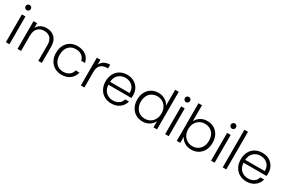

<svg xmlns="http://www.w3.org/2000/svg" viewBox="126 -2008 4867 3272"><g transform="rotate(30 2559.0 -372.0)"><path d="M115 -649C115 -649 115 -649 115 -649C129 -649 141 -654 151 -664C161 -674 166 -686 166 -701C166 -701 166 -701 166 -701C166 -716 161 -728 151 -738C141 -747 129 -752 115 -752C115 -752 115 -752 115 -752C101 -752 89 -747 79 -738C69 -728 64 -716 64 -701C64 -701 64 -701 64 -701C64 -686 69 -674 79 -664C89 -654 101 -649 115 -649ZM80 -546C80 -546 80 0 80 0C80 0 150 0 150 0C150 0 150 -546 150 -546C150 -546 80 -546 80 -546Z M565 -556C565 -556 565 -556 565 -556C524 -556 487 -547 454 -530C421 -512 396 -486 379 -453C379 -453 379 -546 379 -546C379 -546 309 -546 309 -546C309 -546 309 0 309 0C309 0 379 0 379 0C379 0 379 -298 379 -298C379 -298 379 -298 379 -298C379 -363 395 -412 426 -445C457 -478 499 -495 552 -495C552 -495 552 -495 552 -495C603 -495 644 -479 674 -448C703 -417 718 -371 718 -312C718 -312 718 0 718 0C718 0 787 0 787 0C787 0 787 -320 787 -320C787 -320 787 -320 787 -320C787 -397 766 -455 725 -496C684 -536 630 -556 565 -556Z M910 -273C910 -273 910 -273 910 -273C910 -216 921 -167 944 -125C967 -82 998 -50 1038 -27C1078 -4 1124 8 1175 8C1175 8 1175 8 1175 8C1242 8 1297 -9 1341 -43C1385 -77 1413 -122 1426 -178C1426 -178 1351 -178 1351 -178C1351 -178 1351 -178 1351 -178C1342 -138 1322 -107 1291 -85C1260 -62 1221 -51 1175 -51C1175 -51 1175 -51 1175 -51C1138 -51 1105 -59 1076 -76C1047 -93 1024 -118 1007 -151C990 -184 981 -225 981 -273C981 -273 981 -273 981 -273C981 -321 990 -362 1007 -395C1024 -428 1047 -452 1076 -469C1105 -486 1138 -494 1175 -494C1175 -494 1175 -494 1175 -494C1221 -494 1260 -483 1291 -461C1322 -438 1342 -407 1351 -368C1351 -368 1426 -368 1426 -368C1426 -368 1426 -368 1426 -368C1413 -425 1385 -471 1342 -504C1298 -537 1242 -554 1175 -554C1175 -554 1175 -554 1175 -554C1124 -554 1078 -543 1038 -520C998 -497 967 -464 944 -422C921 -379 910 -330 910 -273Z M1625 -449C1625 -449 1625 -546 1625 -546C1625 -546 1555 -546 1555 -546C1555 -546 1555 0 1555 0C1555 0 1625 0 1625 0C1625 0 1625 -305 1625 -305C1625 -305 1625 -305 1625 -305C1625 -369 1640 -415 1671 -442C1702 -469 1742 -483 1793 -483C1793 -483 1812 -483 1812 -483C1812 -483 1812 -556 1812 -556C1812 -556 1812 -556 1812 -556C1766 -556 1727 -547 1696 -528C1664 -509 1640 -483 1625 -449Z M2411 -301C2411 -301 2411 -301 2411 -301C2411 -348 2401 -390 2380 -429C2359 -467 2329 -497 2290 -520C2251 -543 2205 -554 2153 -554C2153 -554 2153 -554 2153 -554C2101 -554 2055 -543 2014 -520C1973 -497 1942 -465 1919 -422C1896 -379 1885 -330 1885 -273C1885 -273 1885 -273 1885 -273C1885 -216 1897 -167 1920 -125C1943 -82 1974 -50 2015 -27C2056 -4 2102 8 2153 8C2153 8 2153 8 2153 8C2219 8 2274 -9 2318 -43C2361 -76 2390 -120 2403 -173C2403 -173 2329 -173 2329 -173C2329 -173 2329 -173 2329 -173C2319 -136 2299 -106 2268 -84C2237 -62 2198 -51 2153 -51C2153 -51 2153 -51 2153 -51C2118 -51 2086 -59 2057 -74C2028 -89 2004 -111 1986 -140C1968 -169 1958 -205 1956 -246C1956 -246 2409 -246 2409 -246C2409 -246 2409 -246 2409 -246C2410 -259 2411 -277 2411 -301ZM2340 -303C2340 -303 1956 -303 1956 -303C1956 -303 1956 -303 1956 -303C1960 -364 1980 -411 2017 -444C2054 -477 2098 -494 2150 -494C2150 -494 2150 -494 2150 -494C2185 -494 2217 -487 2246 -472C2275 -457 2299 -436 2316 -407C2333 -378 2341 -344 2340 -303Z M2507 -274C2507 -274 2507 -274 2507 -274C2507 -218 2518 -169 2541 -126C2563 -83 2594 -50 2634 -27C2673 -4 2718 8 2768 8C2768 8 2768 8 2768 8C2819 8 2864 -4 2902 -29C2940 -53 2967 -84 2984 -122C2984 -122 2984 0 2984 0C2984 0 3054 0 3054 0C3054 0 3054 -740 3054 -740C3054 -740 2984 -740 2984 -740C2984 -740 2984 -428 2984 -428C2984 -428 2984 -428 2984 -428C2966 -465 2938 -496 2899 -519C2860 -542 2817 -554 2769 -554C2769 -554 2769 -554 2769 -554C2719 -554 2674 -543 2635 -520C2595 -497 2564 -464 2541 -422C2518 -379 2507 -330 2507 -274ZM2984 -273C2984 -273 2984 -273 2984 -273C2984 -229 2975 -190 2957 -157C2939 -124 2915 -98 2884 -80C2853 -62 2818 -53 2781 -53C2781 -53 2781 -53 2781 -53C2742 -53 2708 -62 2677 -80C2646 -97 2622 -123 2605 -157C2587 -190 2578 -229 2578 -274C2578 -274 2578 -274 2578 -274C2578 -319 2587 -359 2605 -392C2622 -425 2646 -450 2677 -467C2708 -484 2742 -493 2781 -493C2781 -493 2781 -493 2781 -493C2818 -493 2853 -484 2884 -466C2915 -448 2939 -422 2957 -389C2975 -356 2984 -317 2984 -273Z M3249 -649C3249 -649 3249 -649 3249 -649C3263 -649 3275 -654 3285 -664C3295 -674 3300 -686 3300 -701C3300 -701 3300 -701 3300 -701C3300 -716 3295 -728 3285 -738C3275 -747 3263 -752 3249 -752C3249 -752 3249 -752 3249 -752C3235 -752 3223 -747 3213 -738C3203 -728 3198 -716 3198 -701C3198 -701 3198 -701 3198 -701C3198 -686 3203 -674 3213 -664C3223 -654 3235 -649 3249 -649ZM3214 -546C3214 -546 3214 0 3214 0C3214 0 3284 0 3284 0C3284 0 3284 -546 3284 -546C3284 -546 3214 -546 3214 -546Z M3512 -425C3512 -425 3512 -740 3512 -740C3512 -740 3443 -740 3443 -740C3443 -740 3443 0 3443 0C3443 0 3512 0 3512 0C3512 0 3512 -120 3512 -120C3512 -120 3512 -120 3512 -120C3529 -82 3557 -51 3595 -28C3632 -4 3677 8 3729 8C3729 8 3729 8 3729 8C3778 8 3823 -4 3863 -27C3902 -50 3933 -83 3956 -126C3978 -169 3989 -218 3989 -274C3989 -274 3989 -274 3989 -274C3989 -330 3978 -379 3956 -422C3933 -464 3902 -497 3863 -520C3824 -543 3779 -554 3729 -554C3729 -554 3729 -554 3729 -554C3678 -554 3633 -542 3596 -518C3558 -494 3530 -463 3512 -425ZM3918 -274C3918 -274 3918 -274 3918 -274C3918 -229 3909 -190 3892 -157C3874 -123 3850 -97 3819 -80C3788 -62 3754 -53 3715 -53C3715 -53 3715 -53 3715 -53C3678 -53 3644 -62 3613 -80C3582 -98 3557 -124 3539 -157C3521 -190 3512 -229 3512 -273C3512 -273 3512 -273 3512 -273C3512 -317 3521 -356 3539 -389C3557 -422 3582 -448 3613 -466C3644 -484 3678 -493 3715 -493C3715 -493 3715 -493 3715 -493C3754 -493 3788 -484 3819 -467C3850 -450 3874 -425 3892 -392C3909 -359 3918 -319 3918 -274Z M4153 -649C4153 -649 4153 -649 4153 -649C4167 -649 4179 -654 4189 -664C4199 -674 4204 -686 4204 -701C4204 -701 4204 -701 4204 -701C4204 -716 4199 -728 4189 -738C4179 -747 4167 -752 4153 -752C4153 -752 4153 -752 4153 -752C4139 -752 4127 -747 4117 -738C4107 -728 4102 -716 4102 -701C4102 -701 4102 -701 4102 -701C4102 -686 4107 -674 4117 -664C4127 -654 4139 -649 4153 -649ZM4118 -546C4118 -546 4118 0 4118 0C4118 0 4188 0 4188 0C4188 0 4188 -546 4188 -546C4188 -546 4118 -546 4118 -546Z M4347 -740C4347 -740 4347 0 4347 0C4347 0 4417 0 4417 0C4417 0 4417 -740 4417 -740C4417 -740 4347 -740 4347 -740Z M5070 -301C5070 -301 5070 -301 5070 -301C5070 -348 5060 -390 5039 -429C5018 -467 4988 -497 4949 -520C4910 -543 4864 -554 4812 -554C4812 -554 4812 -554 4812 -554C4760 -554 4714 -543 4673 -520C4632 -497 4601 -465 4578 -422C4555 -379 4544 -330 4544 -273C4544 -273 4544 -273 4544 -273C4544 -216 4556 -167 4579 -125C4602 -82 4633 -50 4674 -27C4715 -4 4761 8 4812 8C4812 8 4812 8 4812 8C4878 8 4933 -9 4977 -43C5020 -76 5049 -120 5062 -173C5062 -173 4988 -173 4988 -173C4988 -173 4988 -173 4988 -173C4978 -136 4958 -106 4927 -84C4896 -62 4857 -51 4812 -51C4812 -51 4812 -51 4812 -51C4777 -51 4745 -59 4716 -74C4687 -89 4663 -111 4645 -140C4627 -169 4617 -205 4615 -246C4615 -246 5068 -246 5068 -246C5068 -246 5068 -246 5068 -246C5069 -259 5070 -277 5070 -301ZM4999 -303C4999 -303 4615 -303 4615 -303C4615 -303 4615 -303 4615 -303C4619 -364 4639 -411 4676 -444C4713 -477 4757 -494 4809 -494C4809 -494 4809 -494 4809 -494C4844 -494 4876 -487 4905 -472C4934 -457 4958 -436 4975 -407C4992 -378 5000 -344 4999 -303Z"/></g></svg>

Font: wox.body
Style: Regular
Weight: 500
Designer: Ninad Kale (Devanagari), Jonny Pinhorn (Latin)
Foundry: Indian Type Foundry
Version: ""